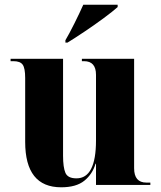

<svg xmlns="http://www.w3.org/2000/svg" viewBox="-20 -786 684 816"><path d="M240 10Q304 10 338.5 -18Q373 -46 386 -90H388V0H619V-10H602Q550 -10 550 -71V-536H328V-526H337Q388 -526 388 -468V-189Q388 -28 305 -28Q268 -28 258 -51.5Q248 -75 248 -124V-536H25V-526H37Q66 -526 76.5 -511Q87 -496 87 -455V-183Q87 10 240 10ZM258 -605H267Q298 -624 340.5 -652.5Q383 -681 421.5 -709.5Q460 -738 480 -756V-766H334Q319 -732 296 -686Q273 -640 258 -615Z"/></svg>

Font: Noto Serif Display SemiCondensed Extra
Style: Regular
Weight: 800
Width: 4
Designer: Monotype Design Team
Foundry: Monotype Imaging Inc.
Version: Version 1.900